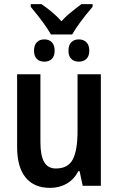

<svg xmlns="http://www.w3.org/2000/svg" viewBox="-20 -901 575 931"><path d="M469 0H381L366 -71H360Q339 -31 303.5 -10.5Q268 10 223 10Q145 10 104 -40.5Q63 -91 63 -188V-541H176V-211Q176 -147 194 -115.5Q212 -84 251 -84Q310 -84 333 -128Q356 -172 356 -265V-541H469ZM129 -868V-881H181Q240 -841 278 -798Q296 -818 315 -834Q334 -850 351.5 -863.5Q369 -877 375 -881H429V-868Q362 -790 330 -734H227Q199 -784 129 -868ZM145 -655Q145 -682 158.5 -696Q172 -710 195 -710Q218 -710 231.5 -696Q245 -682 245 -655Q245 -629 231.5 -615.5Q218 -602 195 -602Q172 -602 158.5 -615.5Q145 -629 145 -655ZM312 -655Q312 -682 325.5 -696Q339 -710 362 -710Q385 -710 399 -696Q413 -682 413 -655Q413 -629 399 -615.5Q385 -602 362 -602Q339 -602 325.5 -615.5Q312 -629 312 -655Z"/></svg>

Font: Noto Sans Display Medium Narrow
Style: Regular
Weight: 500
Width: 4
Designer: Monotype Design team
Foundry: Monotype Imaging Inc.
Version: Version 1.000